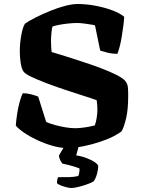

<svg xmlns="http://www.w3.org/2000/svg" viewBox="-20 -740 713 960"><path d="M313 0Q281 0 242.5 -11Q204 -22 166.5 -39.5Q129 -57 100.5 -76.5Q72 -96 59 -112Q61 -140 66 -172.5Q71 -205 79 -233Q87 -261 94 -274Q115 -274 137 -268Q159 -262 171 -257L211 -130Q229 -122 254.5 -115Q280 -108 306.5 -103.5Q333 -99 355 -99Q369 -99 388 -101Q407 -103 425.5 -106.5Q444 -110 454 -113Q460 -129 463.5 -151Q467 -173 467 -194Q467 -203 466 -216.5Q465 -230 463 -239Q436 -249 393 -262.5Q350 -276 302.5 -292Q255 -308 211.5 -324.5Q168 -341 136.5 -356Q105 -371 97 -383Q87 -399 83 -428Q79 -457 79 -483Q79 -524 86.5 -564.5Q94 -605 105 -622Q127 -637 160 -653.5Q193 -670 231 -685.5Q269 -701 305 -710.5Q341 -720 368 -720Q411 -720 456.5 -711.5Q502 -703 541 -688.5Q580 -674 601 -656Q600 -636 596.5 -609.5Q593 -583 588.5 -555.5Q584 -528 578 -505.5Q572 -483 567 -471Q540 -471 516.5 -477Q493 -483 481 -487L455 -613Q450 -615 434 -617.5Q418 -620 399.5 -622.5Q381 -625 366 -625Q346 -625 322 -622.5Q298 -620 276.5 -616Q255 -612 242 -607Q239 -595 237 -573.5Q235 -552 235 -534Q235 -519 236 -503.5Q237 -488 238 -480Q263 -473 303.5 -460Q344 -447 392 -431.5Q440 -416 485 -399Q530 -382 563.5 -365Q597 -348 608 -333Q618 -320 619.5 -303Q621 -286 621 -262Q621 -193 611 -150.5Q601 -108 589 -85Q579 -75 550.5 -60Q522 -45 482 -31.5Q442 -18 398 -9Q354 0 313 0ZM337 200Q327 200 311.5 196Q296 192 282.5 186.5Q269 181 265 176Q265 164 267 156Q269 148 270 146Q304 146 327.5 145.5Q351 145 371 140Q375 133 376.5 122Q378 111 378 103Q370 99 354.5 94Q339 89 321.5 84.5Q304 80 292 78Q287 72 281 60.5Q275 49 275 37Q285 20 297 -0.5Q309 -21 319 -37H381L361 37Q389 41 414.5 51Q440 61 455.5 72Q471 83 471 91Q471 108 464.5 131Q458 154 448 167Q432 176 410 183.5Q388 191 368 195.5Q348 200 337 200Z"/></svg>

Font: Texturina 12pt ExtraBold
Style: Regular
Weight: 800
Designer: Guillermo Torres Carreño
Foundry: Omnibus-Type
Version: Version 1.002